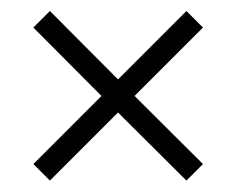

<svg xmlns="http://www.w3.org/2000/svg" viewBox="-20 -458 418 340"><path d="M39.1 -167.5 159.7 -288.1 39.1 -409.2 68.4 -438.5 189 -317.4 310.1 -438.5 339.4 -409.2 218.3 -288.1 339.4 -167.5 310.1 -138.2 189 -258.8 68.4 -138.2Z"/></svg>

Font: Ovo
Style: Regular
Weight: 400
Designer: Nicole Fally
Foundry: Sorkin Type Co.
Version: Version 1.001